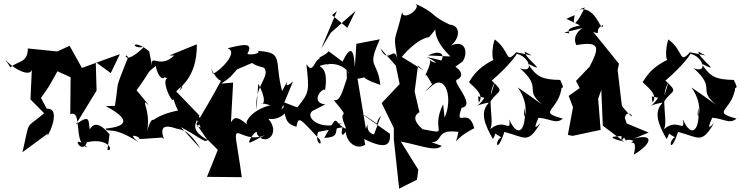

<svg xmlns="http://www.w3.org/2000/svg" viewBox="-60 -841 4443 1153"><path d="M485 9C599 -7 622 71 585 59L598 -34C524 -124 493 -87 479 -64C469 -114 485 -160 395 -93L520 -297L515 -468L605 -402L660 -516L432 -433L358 -566L284 -532L107 -550C108 -460 42 -476 3 -436L-40 -501C-13 -446 142 -351 132 -442L123 -244L205 -161C87 -59 123 -134 75 73L227 -39C210 18 322 -195 221 -188L186 -253L234 -322L285 -413L364 -377L362 -155C439 -186 376 27 465 44C354 -54 430 101 462 13Z M836 -533C729 -618 724 -541 806 -560C674 -432 687 -539 709 -497C623 -277 658 -377 630 -205L575 -204C724 -125 707 -81 574 -69C586 -39 610 -92 774 14C680 -59 811 -10 769 -5L914 -15C953 32 849 -123 999 -69C1023 -60 1064 -75 1144 52L1026 -78C1192 11 1181 47 1204 -63L1124 -81C1192 -162 1180 -69 1086 -190L1184 -2C1090 -56 1104 -92 1138 -147L998 -292C1070 -368 981 -246 1035 -316C1006 -318 1125 -366 1122 -575L957 -508H986C898 -421 840 -528 854 -441ZM945 -370C900 -357 997 -167 982 -271C979 -246 990 -216 1009 -177C865 -151 810 -78 870 -114C849 -141 832 -92 812 -8C866 -168 767 -268 835 -208L743 -320C746 -304 736 -322 744 -277C872 -451 804 -385 875 -445C901 -326 952 -388 914 -383Z M1447 13C1408 33 1490 -86 1483 -36C1534 43 1629 -40 1551 -128C1674 -107 1724 -287 1629 -182L1700 -352C1612 -273 1712 -437 1634 -294C1585 -478 1648 -527 1489 -535C1511 -517 1427 -508 1426 -519C1463 -587 1405 -576 1306 -551C1376 -530 1263 -416 1219 -398C1186 -486 1226 -368 1267 -356C1221 -270 1170 -183 1119 -97L1179 -10L1248 59L1183 221L1392 223L1381 147L1360 13C1340 -111 1402 24 1532 -29ZM1421 -96C1343 -163 1340 -117 1327 -108L1340 -345L1269 -339C1329 -379 1324 -380 1363 -424L1479 -474C1462 -499 1395 -467 1526 -434C1566 -381 1467 -329 1480 -183L1491 -339C1587 -150 1434 -248 1563 -209C1390 -165 1404 -28 1451 -150Z M1914 -533C1865 -481 1816 -512 1915 -449C1824 -571 1838 -369 1780 -455C1797 -296 1800 -287 1725 -196L1639 -229C1653 -152 1645 -98 1720 -80C1733 -147 1739 -132 1861 -2C1881 45 1826 16 1851 -49L1997 -77C1974 16 2038 -48 2039 -150C1970 -22 2066 73 2133 28L2127 -6C2266 63 2285 24 2282 -37L2108 -161C2254 -74 2174 -88 2228 -146L2186 -34C2121 -48 2163 -136 2137 -68L2087 -368C2179 -381 2061 -387 2224 -331C2206 -487 2140 -425 2221 -605L2080 -578L2071 -437C2065 -543 2047 -575 1997 -471ZM2023 -370C1990 -270 1980 -233 1944 -240C2068 -92 1950 -221 2021 -65C1933 -105 1982 -178 1887 -13C2003 -17 1924 -71 1998 -105C1867 -51 1769 -134 1815 -174L1893 -214C1795 -226 1883 -324 1892 -299C1915 -445 1854 -434 1862 -446C2018 -498 2062 -348 2021 -423ZM1963 -774 1869 -549 1926 -644 2075 -775 2026 -674 1934 -750Z M2531 13C2604 14 2550 -68 2693 -49C2675 54 2645 1 2788 -71C2754 -206 2668 -63 2712 -194C2799 -206 2662 -342 2681 -361C2745 -386 2709 -462 2501 -498C2601 -464 2620 -349 2646 -394C2624 -400 2672 -441 2717 -471C2754 -517 2742 -637 2603 -542C2703 -579 2719 -688 2641 -693C2517 -751 2566 -760 2429 -821C2485 -800 2358 -707 2355 -769C2307 -565 2301 -657 2328 -471C2312 -590 2272 -440 2224 -551L2317 -447L2340 -336L2232 -222L2305 -72V-4L2337 292L2444 238L2452 178L2347 9C2472 33 2553 72 2593 35ZM2601 -215C2519 -50 2654 -32 2478 -65C2396 -136 2452 -163 2459 -167L2430 -291L2450 -446L2484 -418L2353 -499C2356 -504 2440 -606 2516 -618C2604 -713 2489 -653 2645 -502L2510 -508C2650 -576 2600 -407 2515 -486C2547 -473 2474 -365 2501 -391L2535 -335C2487 -284 2465 -266 2535 -327C2618 -398 2661 -248 2610 -135Z M2811 -262 2849 -254C2799 -175 2753 -203 2879 -226C2818 -171 2851 -92 2900 -6C2955 -92 2833 -78 2950 -17C2908 5 2922 93 2969 -49C3097 -15 3109 26 3185 -102C3171 -90 3133 -42 3174 -134C3247 -128 3279 -93 3320 -129C3158 -171 3301 -174 3314 -326L3218 -306C3334 -318 3333 -295 3304 -361C3197 -363 3162 -378 3110 -459C3242 -391 3094 -488 3090 -531C3160 -494 3137 -510 3040 -527C2973 -453 3007 -530 2912 -604C2895 -579 2879 -411 2944 -498C2791 -442 2762 -346 2757 -351C2747 -343 2861 -280 2815 -225ZM3049 -316C3139 -194 3070 -76 3091 -194C3102 -64 3052 -1 2998 -124C3012 -30 2965 -147 2873 -55C2924 -83 2851 -255 2911 -345L2860 -181C2914 -318 2991 -266 2893 -357C3002 -450 3046 -518 3043 -518C3118 -502 3153 -397 3063 -431C3204 -304 3080 -309 3197 -212C3149 -247 3099 -282 3049 -316Z M3341 -728 3424 -688C3286 -662 3409 -628 3328 -646L3498 -687C3465 -702 3364 -643 3401 -570C3553 -598 3535 -546 3481 -441L3399 -355L3421 -312L3355 -265L3381 -197L3350 -31L3378 -25L3547 -61L3532 -248L3597 -431L3550 -322L3560 -86L3688 10C3541 -26 3671 -22 3683 -24C3715 29 3678 -17 3744 4C3703 42 3775 -30 3746 88C3857 21 3870 -41 3748 -9L3835 -45L3676 -111L3671 4C3775 -105 3655 -66 3713 -70L3692 -134C3712 -212 3786 -72 3680 -197L3674 -210L3649 -421L3657 -458L3502 -650C3560 -626 3499 -664 3563 -691C3547 -630 3521 -836 3388 -774L3452 -796C3407 -702 3373 -665 3391 -750Z M3854 -262 3892 -254C3842 -175 3796 -203 3922 -226C3861 -171 3894 -92 3943 -6C3998 -92 3876 -78 3993 -17C3951 5 3965 93 4012 -49C4140 -15 4152 26 4228 -102C4214 -90 4176 -42 4217 -134C4290 -128 4322 -93 4363 -129C4201 -171 4344 -174 4357 -326L4261 -306C4377 -318 4376 -295 4347 -361C4240 -363 4205 -378 4153 -459C4285 -391 4137 -488 4133 -531C4203 -494 4180 -510 4083 -527C4016 -453 4050 -530 3955 -604C3938 -579 3922 -411 3987 -498C3834 -442 3805 -346 3800 -351C3790 -343 3904 -280 3858 -225ZM4092 -316C4182 -194 4113 -76 4134 -194C4145 -64 4095 -1 4041 -124C4055 -30 4008 -147 3916 -55C3967 -83 3894 -255 3954 -345L3903 -181C3957 -318 4034 -266 3936 -357C4045 -450 4089 -518 4086 -518C4161 -502 4196 -397 4106 -431C4247 -304 4123 -309 4240 -212C4192 -247 4142 -282 4092 -316Z"/></svg>

Font: Asimov Silicon
Style: Regular
Weight: 400
Designer: Google
Version: Version 2.000980; 2014